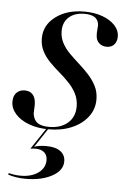

<svg xmlns="http://www.w3.org/2000/svg" viewBox="-50 -463 475 697"><g transform="rotate(5 187.5 -114.5)"><path d="M137.9 11.3Q97.6 11.3 65.7 -0.4Q33.9 -12.1 15.7 -32.7Q-2.4 -53.2 -2.4 -77.4Q-2.4 -98.4 8.9 -110.1Q20.2 -121.8 38.7 -121.8Q56.5 -121.8 66.9 -111.3Q77.4 -100.8 79 -80.6Q79.8 -72.6 79 -61.3Q78.2 -50 78.2 -41.1Q81.5 -17.7 95.6 -7.7Q109.7 2.4 137.9 2.4Q180.6 2.4 206 -19.8Q231.5 -41.9 231.5 -79.8Q231.5 -105.6 221 -126.2Q210.5 -146.8 193.5 -164.5Q176.6 -182.3 157.7 -198.4Q138.7 -214.5 121.8 -231.9Q104.8 -249.2 94.4 -269.8Q83.9 -290.3 83.9 -316.1Q83.9 -363.7 125 -394.8Q166.1 -425.8 229.8 -425.8Q266.1 -425.8 295.2 -415.3Q324.2 -404.8 341.1 -386.7Q358.1 -368.5 358.1 -345.2Q358.1 -328.2 348.4 -316.9Q338.7 -305.6 321 -305.6Q304 -305.6 293.1 -315.7Q282.3 -325.8 281.5 -342.7Q280.6 -352.4 281.9 -362.9Q283.1 -373.4 283.1 -381.5Q281.5 -400 268.5 -408.9Q255.6 -417.7 230.6 -417.7Q195.2 -417.7 174.2 -399.2Q153.2 -380.6 153.2 -348.4Q153.2 -325 163.7 -305.2Q174.2 -285.5 191.1 -268.5Q208.1 -251.6 227 -234.7Q246 -217.7 262.5 -199.6Q279 -181.5 289.9 -160.1Q300.8 -138.7 300.8 -111.3Q300.8 -75.8 279.4 -48Q258.1 -20.2 221.4 -4.4Q184.7 11.3 137.9 11.3ZM69.4 197.6Q50.8 197.6 33.9 194.8Q16.9 191.9 5.6 187.9L6.5 182.3Q13.7 183.9 25 185.9Q36.3 187.9 50.8 187.9Q89.5 187.9 114.5 170.2Q139.5 152.4 139.5 123.4Q139.5 105.6 128.2 95.6Q116.9 85.5 96 85.5Q91.1 85.5 86.3 85.9Q81.5 86.3 77.4 87.1L130.6 7.3H137.9L90.3 79Q96.8 76.6 107.7 74.6Q118.5 72.6 134.7 72.6Q167.7 72.6 185.9 85.9Q204 99.2 204 122.6Q204 155.6 165.7 176.6Q127.4 197.6 69.4 197.6Z"/></g></svg>

Font: Playfair 144pt
Style: Italic
Weight: 400
Italic angle: -15.6°
Designer: Claus Eggers Sørensen
Foundry: Claus Eggers Sørensen
Version: Version 2.001;gftools[0.9.30]